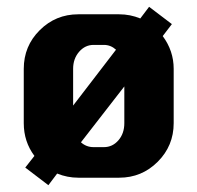

<svg xmlns="http://www.w3.org/2000/svg" viewBox="-20 -522 580 564"><path d="M490.2 -160.2Q490.2 -93.8 443.4 -46.9Q396.5 0 330.1 0H210Q177.7 0 147.9 -12.2L122.1 22L54.2 -29.8L81.1 -64Q49.8 -106 49.8 -160.2V-319.8Q49.8 -386.7 96.7 -433.3Q143.6 -480 210 -480H330.1Q362.3 -480 392.1 -467.8L418 -502L484.9 -451.2L458 -416Q490.2 -372.6 490.2 -319.8ZM345.2 -160.2V-268.1L217.8 -104Q233.4 -89.8 254.9 -89.8H285.2Q310.5 -89.8 327.9 -109.9Q345.2 -129.9 345.2 -160.2ZM320.8 -376Q305.2 -390.1 285.2 -390.1H254.9Q230 -390.1 212.4 -369.9Q194.8 -349.6 194.8 -319.8V-211.9Z"/></svg>

Font: Laconic
Style: Bold
Weight: 700
Designer: Robby Woodard
Version: Version 1.000